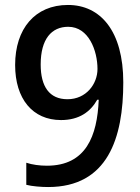

<svg xmlns="http://www.w3.org/2000/svg" viewBox="-20 -744 564 774"><path d="M477 -412C477 -619 385 -724 254 -724C121 -724 41 -628 41 -482C41 -346 111 -260 226 -260C300 -260 345 -294 372 -342H378C372 -196 327 -76 169 -76C140 -76 110 -80 86 -88V1C108 7 147 10 174 10C414 10 477 -187 477 -412ZM255 -636C338 -636 373 -539 373 -466C373 -406 328 -344 252 -344C179 -344 144 -395 144 -484C144 -587 188 -636 255 -636Z"/></svg>

Font: Noto Sans Myanmar SemiCondensed Medium
Style: Regular
Weight: 500
Width: 4
Designer: Monotype Design Team
Foundry: Monotype Imaging Inc.
Version: Version 2.107